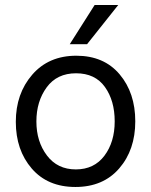

<svg xmlns="http://www.w3.org/2000/svg" viewBox="-20 -736 602 765"><path d="M327 -560H258L357 -716H451ZM283 -444Q207 -444 166 -388Q125 -332 125 -252Q125 -172 167 -116.5Q209 -61 282 -61Q355 -61 396 -115.5Q437 -170 437 -252.5Q437 -335 398 -389.5Q359 -444 283 -444ZM284 -514Q394 -514 456.5 -440Q519 -366 519 -252.5Q519 -139 455 -65Q391 9 280.5 9Q170 9 106.5 -64.5Q43 -138 43 -250.5Q43 -363 108.5 -438.5Q174 -514 284 -514Z"/></svg>

Font: Hind Jalandhar
Style: Regular
Weight: 400
Designer: Namrata Goyal
Foundry: Indian Type Foundry
Version: Version 0.702;PS 1.0;hotconv 1.0.81;makeotf.lib2.5.63406